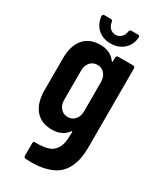

<svg xmlns="http://www.w3.org/2000/svg" viewBox="-217 -741 857 1021"><g transform="rotate(30 211.5 -230.0)"><path d="M209 -551.8Q161.1 -551.8 130.1 -579.8Q99.1 -607.9 95.2 -653.8V-655.8Q95.2 -666 106 -666H145Q156.7 -666 158.2 -653.8Q161.1 -631.8 175 -618.4Q189 -605 209 -605Q228.5 -605 242.7 -618.7Q256.8 -632.3 259.8 -653.8Q261.2 -666 272.9 -666H312Q324.7 -666 323.2 -653.8Q319.8 -607.9 288.1 -579.8Q256.3 -551.8 209 -551.8ZM268.1 -499Q268.1 -504.4 271.5 -507.8Q274.9 -511.2 279.8 -511.2H372.1Q377 -511.2 380.4 -507.8Q383.8 -504.4 383.8 -499V-19Q383.8 22 377.7 54.4Q371.6 86.9 356.2 116Q340.8 145 315.9 164.3Q291 183.6 251.5 194.8Q211.9 206.1 159.2 206.1Q137.2 206.1 126 205.1Q113.8 203.6 113.8 191.9V115.2Q113.8 102.5 127 104Q170.4 105 199 96.9Q227.5 88.9 242.4 70.1Q257.3 51.3 262.7 28.1Q268.1 4.9 268.1 -29.8V-42Q268.1 -44.9 266.4 -45.4Q264.6 -45.9 262.2 -43Q230 1 167 1Q100.1 1 64.9 -42.5Q29.8 -85.9 29.8 -161.1V-356.9Q29.8 -433.6 65.4 -476.3Q101.1 -519 167 -519Q230.5 -519 262.2 -474.1Q264.6 -471.2 266.4 -472.2Q268.1 -473.1 268.1 -476.1ZM268.1 -168.9V-348.1Q268.1 -379.4 251.2 -399.2Q234.4 -418.9 207 -418.9Q179.7 -418.9 162.8 -399.2Q146 -379.4 146 -348.1V-168.9Q146 -138.2 163.1 -118.7Q180.2 -99.1 207 -99.1Q233.9 -99.1 251 -118.7Q268.1 -138.2 268.1 -168.9Z"/></g></svg>

Font: Barlow Condensed SemiBold
Style: Regular
Weight: 600
Width: 3
Designer: Jeremy Tribby
Foundry: Tribby Type
Version: Version 1.422;hotconv 1.0.109;makeotfexe 2.5.65596